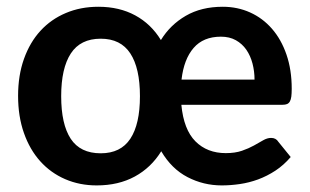

<svg xmlns="http://www.w3.org/2000/svg" viewBox="-20 -541 916 568"><path d="M278 -87.5Q337 -87.5 365.5 -130.5Q394 -173.5 394 -256.5Q394 -339.5 365.5 -383Q337 -426.5 278 -426.5Q218 -426.5 189.5 -382.8Q161 -339 161 -256.5Q161 -173.5 189.2 -130.5Q217.5 -87.5 278 -87.5ZM733 -305.5Q733 -330 727 -353Q721 -376 708.8 -393.8Q696.5 -411.5 677.8 -422Q659 -432.5 633.5 -432.5Q581.5 -432.5 552.8 -399.2Q524 -366 517 -305.5ZM516.5 -231Q523.5 -157.5 558.2 -122.8Q593 -88 648 -88Q675.5 -88 695.8 -95Q716 -102 731.2 -110.5Q746.5 -119 758.5 -126Q770.5 -133 782 -133Q796.5 -133 803.5 -121.5L840 -76.5Q819.5 -52.5 794.8 -36.2Q770 -20 743.5 -10.2Q717 -0.5 689.5 3.5Q662 7.5 636 7.5Q582 7.5 534.8 -17Q487.5 -41.5 457 -93.5Q427 -45 378.8 -18.8Q330.5 7.5 266 7.5Q215.5 7.5 172.8 -11Q130 -29.5 99 -64Q68 -98.5 50.8 -147.5Q33.5 -196.5 33.5 -257.5Q33.5 -318 51 -367Q68.5 -416 99.8 -450Q131 -484 174.8 -502.5Q218.5 -521 271 -521Q333 -521 380 -495.5Q427 -470 456 -422.5Q483.5 -467.5 529.5 -494.2Q575.5 -521 639 -521Q682.5 -521 719.8 -504.2Q757 -487.5 784.5 -456Q812 -424.5 827.5 -379.5Q843 -334.5 843 -278.5Q843 -264.5 841.8 -255.2Q840.5 -246 837.5 -240.8Q834.5 -235.5 829.2 -233.2Q824 -231 815.5 -231Z"/></svg>

Font: Lato 2
Style: Bold
Weight: 700
Designer: Lukasz Dziedzic with Adam Twardoch and Botio Nikoltchev
Foundry: tyPoland Lukasz Dziedzic
Version: Version 2.015; 2015-08-06; http://www.latofonts.com/